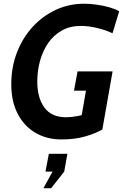

<svg xmlns="http://www.w3.org/2000/svg" viewBox="-20 -734 660 1030"><path d="M309 14Q230.5 14 169.8 -21.8Q109 -57.5 74.8 -123.8Q40.5 -190 40.5 -282.5Q40.5 -373.5 70.8 -452Q101 -530.5 154.5 -589.2Q208 -648 279 -681Q350 -714 431 -714Q463 -714 498.8 -709Q534.5 -704 566.8 -694.8Q599 -685.5 619.5 -673.5L583.5 -555.5Q551 -571.5 503.8 -583.2Q456.5 -595 414 -595Q355.5 -595 311.5 -570.2Q267.5 -545.5 238.2 -502.8Q209 -460 194.5 -406.8Q180 -353.5 180 -296.5Q180 -209 218.2 -157Q256.5 -105 334.5 -105Q361.5 -105 393.5 -111Q425.5 -117 465 -128L409 -62L450.5 -302L496.5 -247.5H377L396 -351H584L529 -39Q491 -17.5 436.2 -1.8Q381.5 14 309 14ZM254.5 275.5H213L262 186.5H224L242 91H341.5L324.5 186.5Z"/></svg>

Font: Cabin
Style: Bold Italic
Weight: 700
Width: 4
Italic angle: -10°
Designer: Pablo Impallari
Foundry: Pablo Impallari. http://www.impallari.com Igino Marini. http://www.ikern.com
Version: Version 3.001